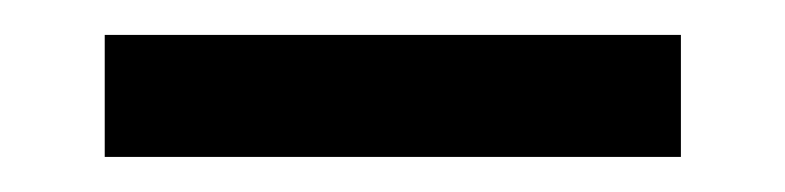

<svg xmlns="http://www.w3.org/2000/svg" viewBox="-20 -313 450 110"><path d="M40 -223.1V-293H370.1V-223.1Z"/></svg>

Font: Marcellus SC
Style: Regular
Weight: 400
Designer: Astigmatic (AOETI)
Foundry: Astigmatic (AOETI)
Version: Version 1.001